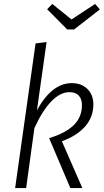

<svg xmlns="http://www.w3.org/2000/svg" viewBox="-20 -957 528 977"><path d="M168 -396Q244 -534 345 -534Q395 -534 425 -504Q455 -474 455 -426Q455 -362 414 -314.5Q373 -267 295 -238L399 0H338L230 -254Q315 -280 356 -321Q397 -362 397 -422Q397 -453 381 -470.5Q365 -488 333 -488Q286 -488 240.5 -440.5Q195 -393 155 -305L113 0H57L161 -736L217 -743ZM464 -937 488 -909 357 -807H322L220 -910L246 -937L344 -858Z"/></svg>

Font: Fira Sans Condensed Light
Style: Italic
Weight: 300
Width: 3
Italic angle: -8°
Designer: Carrois Corporate & Edenspiekermann AG
Foundry: Carrois Corporate GbR & Edenspiekermann AG
Version: Version 4.203